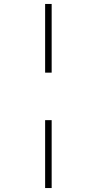

<svg xmlns="http://www.w3.org/2000/svg" viewBox="-20 -820 490 970"><path d="M208 -453V-800H241V-453ZM241 -213V130H208V-213Z"/></svg>

Font: League Mono Condensed Thin
Style: Regular
Weight: 100
Width: 1
Designer: Tyler Finck
Foundry: The League of Moveable Type / Tyler Finck
Version: Version 2.210